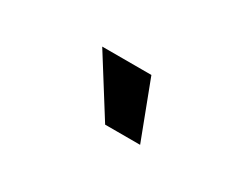

<svg xmlns="http://www.w3.org/2000/svg" viewBox="-32 -846 414 328"><g transform="rotate(30 175.0 -682.5)"><path d="M105 -739H202L245 -626H176Z"/></g></svg>

Font: Khand ExtraBold
Style: Regular
Weight: 800
Designer: Sanchit Sawaria and Jyotish Sonowal (Devanagari), Satya Rajpurohit (Latin)
Foundry: Indian Type Foundry
Version: Version 2.000;PS 1.0;hotconv 1.0.79;makeotf.lib2.5.61930